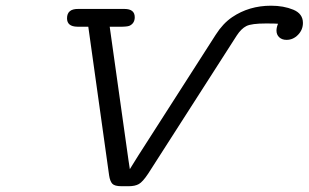

<svg xmlns="http://www.w3.org/2000/svg" viewBox="-20 -642 1077 670"><path d="M213.9 -578.1Q213.9 -611.3 252.9 -610.8H414.1Q450.2 -610.8 450.2 -582Q450.2 -562 434.1 -553.2Q428.2 -549.3 407.2 -548.8H362.8L428.2 -84L433.1 -51.8Q448.2 -76.7 461.9 -98.1L732.9 -521Q757.8 -560.1 790 -582Q849.1 -622.1 925.8 -622.1Q969.7 -622.1 1003.4 -608.2Q1037.1 -594.2 1037.1 -562Q1037.1 -538.1 1020 -520.5Q1002.9 -502.9 980 -502.9Q963.9 -502.9 954.3 -512Q944.8 -521 944.8 -535.2Q944.8 -546.4 950.2 -559.1Q942.4 -560.1 908.2 -560.1Q857.4 -560.1 839.6 -551Q821.8 -542 806.2 -518.1L497.1 -36.1Q478 -7.3 464.6 0.2Q451.2 7.8 429.2 7.8H403.8Q379.9 7.8 371.8 -1Q363.8 -9.8 360.8 -29.8L288.1 -548.8H250Q213.9 -549.3 213.9 -578.1Z"/></svg>

Font: CMU Typewriter Text Variable Width
Style: Italic
Weight: 500
Italic angle: -14.04°
Version: Version 0.7.0